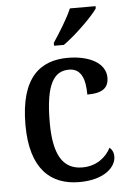

<svg xmlns="http://www.w3.org/2000/svg" viewBox="-55 -807 576 857"><g transform="rotate(-5 233.5 -378.0)"><path d="M206 -619V-606H250C304 -644 383 -721 406 -756V-766H291C272 -721 234 -661 206 -619ZM266 10C381 10 431 -45 431 -90C431 -109 424 -122 413 -131C391 -88 347 -54 285 -54C195 -54 157 -126 157 -266C157 -443 198 -494 263 -494C320 -494 335 -441 335 -376C405 -376 431 -399 431 -444C431 -509 358 -547 262 -547C141 -547 48 -480 48 -265C48 -67 138 10 266 10Z"/></g></svg>

Font: Noto Serif Ethiopic SemiCondensed Medium
Style: Regular
Weight: 500
Width: 4
Designer: Monotype Design Team
Foundry: Monotype Imaging Inc.
Version: Version 2.102